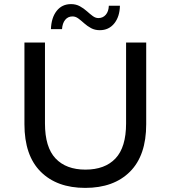

<svg xmlns="http://www.w3.org/2000/svg" viewBox="-20 -907 831 935"><path d="M395 8Q257 8 178 -71Q99 -150 99 -302V-700H199V-306Q199 -190 250.5 -135.5Q302 -81 396 -81Q491 -81 542.5 -135.5Q594 -190 594 -306V-700H692V-302Q692 -150 613 -71Q534 8 395 8ZM466 -760Q442 -760 423.5 -770Q405 -780 390 -793.5Q375 -807 361.5 -817Q348 -827 333 -827Q311 -827 297.5 -810.5Q284 -794 282 -765H228Q230 -821 256 -854Q282 -887 326 -887Q350 -887 369 -876.5Q388 -866 403 -852.5Q418 -839 431.5 -829Q445 -819 459 -819Q481 -819 495 -835Q509 -851 510 -879H564Q563 -826 536.5 -793Q510 -760 466 -760Z"/></svg>

Font: Montserrat Z Med
Style: Regular
Weight: 500
Designer: Julieta Ulanovsky
Foundry: Julieta Ulanovsky
Version: Version 8.000